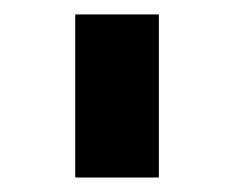

<svg xmlns="http://www.w3.org/2000/svg" viewBox="-20 -737 333 269"><path d="M85.4 -716.8H202.6V-488.3H85.4Z"/></svg>

Font: DavidDev Light
Style: Regular
Weight: 300
Designer: David.dev
Foundry: David.dev
Version: Version 1.001;FEAKit 1.0